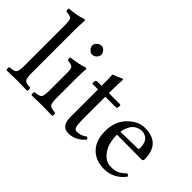

<svg xmlns="http://www.w3.org/2000/svg" viewBox="-89 -1081 1474 1474"><g transform="rotate(45 648.5 -344.0)"><path d="M95.2 -122.1V-559.1Q95.2 -614.3 85.2 -626.2Q75.2 -638.2 30.8 -641.1Q19.5 -652.3 24.9 -670.9Q113.8 -677.7 165 -698.2Q178.2 -698.2 178.2 -688Q174.3 -647.9 173.8 -583V-122.1Q173.8 -62 186.5 -47.6Q199.2 -33.2 246.1 -30.8Q250 -25.9 250 -13.9Q250 -2 246.1 2Q180.2 0 134.8 0Q92.8 0 22.9 2Q18.1 -2 18.1 -13.9Q18.1 -25.9 22.9 -30.8Q69.8 -32.7 82.5 -47.4Q95.2 -62 95.2 -122.1Z M353.5 -599.1Q353.5 -617.2 370.6 -632.1Q387.7 -647 405.8 -647Q424.8 -647 439.2 -630.4Q453.6 -613.8 453.6 -595.2Q453.6 -578.1 437.7 -562.5Q421.9 -546.9 401.9 -546.9Q383.8 -546.9 368.7 -563.5Q353.5 -580.1 353.5 -599.1ZM444.8 -122.1Q444.8 -62 456.8 -48.1Q468.8 -34.2 516.6 -30.8Q521.5 -25.9 521.5 -13.9Q521.5 -2 516.6 2Q450.7 0 405.8 0Q359.9 0 293.5 2Q289.6 -2 289.6 -13.9Q289.6 -25.9 293.5 -30.8Q341.3 -34.7 353.5 -48.3Q365.7 -62 365.7 -122.1V-316.9Q365.7 -358.9 354.2 -369.9Q342.8 -380.9 300.8 -384.8Q294.9 -401.9 298.8 -413.1Q391.6 -425.3 435.5 -441.9Q448.7 -441.9 448.7 -435.1Q444.8 -371.1 444.8 -321.3Z M577.6 -429.2H623.5Q623.5 -467.3 623 -492.2Q622.6 -517.1 622.1 -524.7Q621.6 -532.2 621.1 -537.1Q620.6 -542 620.6 -544.9Q620.6 -552.2 642.6 -558.6Q660.2 -563.5 676.8 -572.8Q693.4 -581.5 698.7 -582Q706.5 -582 706.5 -573.2Q702.6 -533.2 702.6 -467.8V-429.2H822.8Q830.6 -429.2 830.6 -422.9V-402.8Q830.6 -389.6 806.6 -390.1H702.6V-137.2Q702.6 -88.4 709.7 -66.7Q716.8 -44.9 735.8 -44.9Q781.7 -44.9 817.9 -73.2Q833 -72.3 835.4 -56.2Q776.4 9.8 700.7 9.8Q623.5 9.8 623.5 -88.9V-390.1H564.5Q559.6 -390.1 559.6 -396V-409.2Q559.6 -429.2 577.6 -429.2Z M974.6 -282.2 1155.8 -285.2Q1170.9 -285.2 1170.4 -298.8Q1170.4 -356 1146 -379.9Q1121.6 -403.8 1087.4 -403.8Q1074.2 -403.8 1061.5 -400.4Q1048.8 -397 1030.3 -386Q1011.7 -375 996.6 -348.1Q981.4 -321.3 974.6 -282.2ZM1236.8 -92.8Q1253.9 -91.8 1257.8 -77.1Q1190.9 9.8 1087.4 9.8Q988.3 9.8 934.6 -54.2Q887.7 -108.4 887.7 -202.1Q887.7 -308.1 951.2 -372.6Q1014.6 -437 1087.4 -437Q1256.3 -437 1256.3 -263.2Q1256.3 -246.1 1237.8 -246.1L971.7 -248Q971.7 -164.1 1003.4 -110.8Q1047.4 -39.1 1112.8 -39.1Q1154.8 -39.1 1181.4 -51Q1208 -63 1236.8 -92.8Z"/></g></svg>

Font: Linux Libertine O
Style: Regular
Weight: 400
Designer: Philipp H. Poll
Foundry: Philipp H. Poll
Version: Version 5.3.0